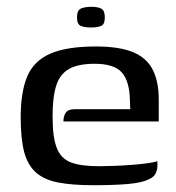

<svg xmlns="http://www.w3.org/2000/svg" viewBox="-20 -540 520 566"><path d="M254 6Q193 6 151.5 -2Q110 -10 85.5 -32Q61 -54 51 -93Q41 -132 41 -194Q41 -268 60 -314Q79 -360 127.5 -381.5Q176 -403 263 -403Q331 -403 371.5 -386.5Q412 -370 430 -335Q448 -300 448 -246V-182H167Q167 -198 174 -208Q181 -218 200 -218H364L363 -244Q362 -300 339.5 -326Q317 -352 259 -352Q211 -352 184 -337Q157 -322 146 -288.5Q135 -255 135 -196Q135 -135 147.5 -103.5Q160 -72 189.5 -61Q219 -50 272 -50Q291 -50 316.5 -51Q342 -52 368.5 -54Q395 -56 416 -59Q437 -62 444 -65V-51Q444 -40 439 -29Q434 -18 418 -11Q397 -1 356.5 2.5Q316 6 254 6ZM249 -459Q230 -459 218.5 -463.5Q207 -468 207 -489Q207 -510 219 -515Q231 -520 250 -520Q268 -520 278.5 -514.5Q289 -509 289 -489Q289 -468 278 -463.5Q267 -459 249 -459Z"/></svg>

Font: Genos Thin Medium
Style: Regular
Weight: 500
Version: Version 1.010